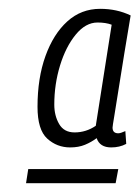

<svg xmlns="http://www.w3.org/2000/svg" viewBox="-20 -698 317 435"><path d="M276 -663Q260 -568 251.5 -513.5Q243 -459 239 -435.5Q235 -412 235 -409Q235 -396 248 -396Q253 -396 264 -401L266 -372Q251 -364 232 -364Q206 -364 199 -385Q187 -376 172.5 -370Q158 -364 139 -364Q109 -364 87 -384Q65 -404 65 -456Q65 -521 83 -571Q101 -621 132.5 -649.5Q164 -678 207 -678Q245 -678 276 -663ZM103 -461Q103 -436 114 -417Q125 -398 149 -398Q175 -398 197 -413L233 -642Q220 -647 201 -647Q174 -647 151.5 -619.5Q129 -592 116 -549.5Q103 -507 103 -461ZM39 -283 44 -315H248L242 -283Z"/></svg>

Font: Georama SemiCondensed Light
Style: Italic
Weight: 300
Width: 4
Italic angle: -9°
Designer: Jean-Baptiste Levee
Foundry: Production Type
Version: Version 1.000